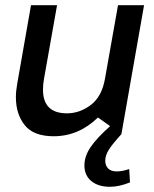

<svg xmlns="http://www.w3.org/2000/svg" viewBox="-20 -513 591 737"><path d="M41 -140Q41 -75 75 -32.5Q109 10 186 10Q282 10 356 -62L446 2L533 -493H433L383 -211Q371 -142 328.5 -110Q286 -78 237 -78Q145 -78 145 -169Q145 -190 149 -211L199 -493H99L46 -191Q41 -163 41 -140ZM428 145Q406 145 395 133.5Q384 122 384 104Q384 83 398.5 60.5Q413 38 446 2L405 -31Q351 17 327.5 52Q304 87 304 122Q304 160 330.5 182Q357 204 402 204Q438 204 479 187L476 136Q449 145 428 145Z"/></svg>

Font: Geom
Style: Italic
Weight: 400
Italic angle: -10°
Version: Version 1.102